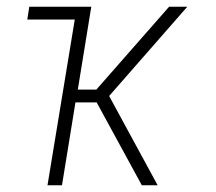

<svg xmlns="http://www.w3.org/2000/svg" viewBox="-20 -550 640 570"><path d="M121 0 202 -492H61L67 -530H251L211 -284H266L482 -530H536L304 -265L448 0H401L267 -246H204L164 0Z"/></svg>

Font: Iosevka Curly XLtEx
Style: Italic
Weight: 200
Width: 7
Italic angle: -9°
Monospace: yes
Designer: Belleve Invis
Foundry: Belleve Invis
Version: Version 11.1.0; ttfautohint (v1.8.3)